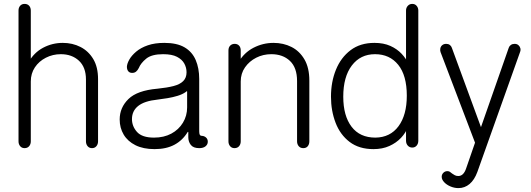

<svg xmlns="http://www.w3.org/2000/svg" viewBox="-20 -750 2725 985"><path d="M106 10Q92 10 83.5 0Q75 -10 75 -25V-696Q75 -711 83.5 -720.5Q92 -730 106 -730Q121 -730 129.5 -720.5Q138 -711 138 -696V-412L126 -430Q154 -480 201 -505Q248 -530 302 -530Q352 -530 393 -509Q434 -488 458.5 -447Q483 -406 483 -344V-25Q483 -10 474.5 0Q466 10 452 10Q438 10 429.5 0Q421 -10 421 -25V-342Q421 -405 385 -438.5Q349 -472 292 -472Q251 -472 215.5 -454Q180 -436 159 -404.5Q138 -373 138 -332V-25Q138 -10 129.5 0Q121 10 106 10Z M773 15Q715 15 675 -5Q635 -25 614.5 -59.5Q594 -94 594 -137Q594 -198 639 -242Q684 -286 788 -295Q837 -300 870 -308.5Q903 -317 920 -334Q937 -351 937 -379Q937 -403 925.5 -424Q914 -445 888 -458.5Q862 -472 817 -472Q758 -472 730 -449Q702 -426 692 -401Q686 -389 678 -382.5Q670 -376 658 -376Q645 -376 638 -384.5Q631 -393 631 -408Q632 -424 643.5 -444.5Q655 -465 678.5 -485Q702 -505 738 -517.5Q774 -530 823 -530Q888 -530 927 -507Q966 -484 984 -442Q1002 -400 1002 -345V-77Q1002 -64 1005 -58.5Q1008 -53 1017 -53Q1029 -52 1037.5 -44Q1046 -36 1046 -23Q1046 -9 1034.5 0.5Q1023 10 1002 10Q972 10 959 -6.5Q946 -23 946 -46V-73H943Q917 -30 875 -7.5Q833 15 773 15ZM770 -44Q821 -44 859 -64.5Q897 -85 918.5 -120.5Q940 -156 940 -199V-280Q940 -282 938.5 -282Q937 -282 933 -278Q916 -266 891.5 -258.5Q867 -251 840 -246.5Q813 -242 788 -239Q721 -232 689 -206.5Q657 -181 657 -139Q657 -102 683 -73Q709 -44 770 -44Z M1183 10Q1169 10 1160.5 0Q1152 -10 1152 -25V-491Q1152 -507 1161 -516Q1170 -525 1184 -525Q1198 -525 1206.5 -516Q1215 -507 1215 -491V-413L1203 -430Q1232 -480 1280.5 -505Q1329 -530 1383 -530Q1434 -530 1475.5 -509Q1517 -488 1542 -445Q1567 -402 1567 -336V-25Q1567 -10 1559 0Q1551 10 1536 10Q1521 10 1512.5 0Q1504 -10 1504 -25V-334Q1504 -403 1467.5 -437.5Q1431 -472 1372 -472Q1330 -472 1294.5 -454Q1259 -436 1237 -404.5Q1215 -373 1215 -332V-25Q1215 -10 1206.5 0Q1198 10 1183 10Z M1896 15Q1822 15 1773.5 -22Q1725 -59 1701.5 -120.5Q1678 -182 1678 -254Q1678 -330 1703.5 -392.5Q1729 -455 1778.5 -492.5Q1828 -530 1901 -530Q1948 -530 1982.5 -514.5Q2017 -499 2040.5 -474Q2064 -449 2075 -422L2063 -421V-696Q2063 -710 2072 -720Q2081 -730 2095 -730Q2109 -730 2117.5 -720Q2126 -710 2126 -696V-28Q2126 -13 2117.5 -3Q2109 7 2095 7Q2081 7 2072 -3Q2063 -13 2063 -28V-99H2073Q2062 -69 2037.5 -43Q2013 -17 1977.5 -1Q1942 15 1896 15ZM1906 -44Q1982 -45 2024.5 -102.5Q2067 -160 2067 -259Q2067 -363 2023 -417.5Q1979 -472 1904 -472Q1829 -472 1785 -414Q1741 -356 1741 -254Q1741 -156 1783.5 -100Q1826 -44 1906 -44Z M2332 215Q2311 215 2291 206.5Q2271 198 2258.5 184.5Q2246 171 2246 157Q2246 145 2254.5 136.5Q2263 128 2275 128Q2283 128 2288 131.5Q2293 135 2299 140Q2305 144 2312.5 148.5Q2320 153 2331 153Q2345 153 2355 143Q2365 133 2371 115L2417 -18L2240 -483Q2237 -492 2239 -502Q2241 -512 2249 -518.5Q2257 -525 2269 -525Q2280 -525 2287.5 -519.5Q2295 -514 2298 -505L2465 -50L2428 -42L2590 -505Q2593 -514 2601 -519.5Q2609 -525 2620 -525Q2632 -525 2639.5 -518.5Q2647 -512 2649.5 -502.5Q2652 -493 2648 -483L2429 132Q2414 173 2389 194Q2364 215 2332 215Z"/></svg>

Font: National Park Light
Style: Regular
Weight: 300
Designer: Andrea Herstowski, Ben Hoepner
Version: Version 1.009